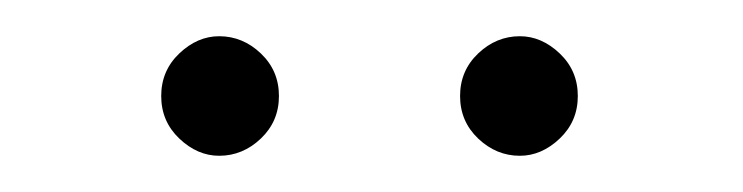

<svg xmlns="http://www.w3.org/2000/svg" viewBox="-20 -561 410 106"><path d="M299 -508Q299 -522 289 -531.5Q279 -541 267 -541Q254 -541 244 -531.5Q234 -522 234 -508Q234 -494 244 -484.5Q254 -475 267 -475Q279 -475 289 -484.5Q299 -494 299 -508ZM134 -508Q134 -522 124 -531.5Q114 -541 101 -541Q89 -541 79 -531.5Q69 -522 69 -508Q69 -494 79 -484.5Q89 -475 101 -475Q114 -475 124 -484.5Q134 -494 134 -508Z"/></svg>

Font: Josefin Slab Thin
Style: Regular
Weight: 400
Version: Version 2.000